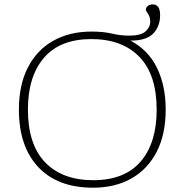

<svg xmlns="http://www.w3.org/2000/svg" viewBox="-20 -864 860 894"><path d="M406 -717Q462 -717 501.5 -707.5Q541 -698 582 -698Q635 -698 657.2 -717.5Q679.5 -737 679.5 -763.5Q679.5 -784.5 669.2 -799.8Q659 -815 659 -818Q659 -828.5 668 -836Q677 -843.5 691.5 -843.5Q707 -843.5 716.2 -832Q725.5 -820.5 725.5 -792.5Q725.5 -741.5 693.5 -708Q661.5 -674.5 587.5 -675Q670.5 -631 711 -548Q751.5 -465 751.5 -353.5Q751.5 -238.5 709.5 -157Q667.5 -75.5 591.5 -32.8Q515.5 10 413.5 10Q248.5 10 158.2 -86Q68 -182 68 -353.5Q68 -469 110 -550.2Q152 -631.5 228 -674.2Q304 -717 406 -717ZM414 -25Q560.5 -25 635 -112Q709.5 -199 709.5 -353Q709.5 -516 629.2 -599Q549 -682 405.5 -682Q259.5 -682 184.8 -595Q110 -508 110 -354Q110 -191.5 190.2 -108.2Q270.5 -25 414 -25Z"/></svg>

Font: Newsreader Caption ExtraLight
Style: Regular
Weight: 275
Designer: Hugues Gentile
Foundry: Production Type
Version: Version 1.001